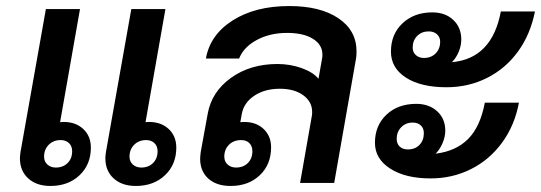

<svg xmlns="http://www.w3.org/2000/svg" viewBox="-20 -606 1792 636"><path d="M281 -117Q281 -61 243.5 -25.5Q206 10 147 10Q101 10 73.5 -15Q46 -40 46 -82Q46 -89 48 -103L132 -576H245L179 -201Q183 -202 191 -202Q231 -202 256 -178.5Q281 -155 281 -117ZM219 -105Q219 -122 208.5 -132Q198 -142 181 -142Q157 -142 141.5 -126.5Q126 -111 126 -87Q126 -71 137 -61Q148 -51 165 -51Q189 -51 204 -66Q219 -81 219 -105ZM564 -117Q564 -61 526.5 -25.5Q489 10 430 10Q384 10 356.5 -15Q329 -40 329 -82Q329 -89 331 -103L415 -576H528L462 -201Q466 -202 474 -202Q514 -202 539 -178.5Q564 -155 564 -117ZM502 -105Q502 -122 491.5 -132Q481 -142 464 -142Q440 -142 424.5 -126.5Q409 -111 409 -87Q409 -71 420 -61Q431 -51 448 -51Q472 -51 487 -66Q502 -81 502 -105Z M1161 -436Q1161 -419 1159 -410L1087 0H974L1013 -222Q1014 -227 1014 -235Q1014 -269 984.5 -290.5Q955 -312 907 -312Q857 -312 822.5 -289Q788 -266 781 -229L776 -201Q780 -202 789 -202Q829 -202 853.5 -178.5Q878 -155 878 -118Q878 -61 840.5 -25.5Q803 10 744 10Q697 10 670 -14.5Q643 -39 643 -80Q643 -87 645 -103L668 -229Q681 -302 745 -348Q809 -394 899 -394Q941 -394 979 -380.5Q1017 -367 1035 -345L1047 -413Q1048 -417 1048 -425Q1048 -458 1016.5 -477.5Q985 -497 931 -497Q874 -497 830.5 -473.5Q787 -450 772 -412H662Q676 -491 751 -538.5Q826 -586 938 -586Q1041 -586 1101 -545.5Q1161 -505 1161 -436ZM779 -142Q754 -142 738.5 -126.5Q723 -111 723 -87Q723 -71 734 -61Q745 -51 762 -51Q786 -51 801 -66Q816 -81 816 -105Q816 -122 806 -132Q796 -142 779 -142Z M1275 -435Q1275 -493 1313.5 -529Q1352 -565 1412 -565Q1455 -565 1481.5 -540Q1508 -515 1508 -475Q1508 -455 1499.5 -434.5Q1491 -414 1477 -400Q1610 -412 1639 -568H1752Q1737 -492 1696 -435.5Q1655 -379 1593.5 -348Q1532 -317 1459 -317Q1374 -317 1324.5 -349Q1275 -381 1275 -435ZM1347 -448Q1347 -433 1357.5 -423.5Q1368 -414 1384 -414Q1408 -414 1423 -429Q1438 -444 1438 -468Q1438 -483 1427.5 -492.5Q1417 -502 1400 -502Q1377 -502 1362 -487Q1347 -472 1347 -448ZM1586 -266H1699Q1685 -191 1643.5 -134Q1602 -77 1540.5 -46Q1479 -15 1406 -15Q1323 -15 1272.5 -47.5Q1222 -80 1222 -133Q1222 -190 1260 -226Q1298 -262 1359 -262Q1401 -262 1428 -237.5Q1455 -213 1455 -173Q1455 -153 1446 -132Q1437 -111 1423 -97Q1490 -105 1530.5 -145.5Q1571 -186 1586 -266ZM1384 -165Q1384 -181 1374 -190.5Q1364 -200 1347 -200Q1324 -200 1309 -184.5Q1294 -169 1294 -146Q1294 -130 1304 -120.5Q1314 -111 1331 -111Q1355 -111 1369.5 -126Q1384 -141 1384 -165Z"/></svg>

Font: Sarabun SemiBold
Style: Italic
Weight: 600
Italic angle: -10°
Designer: Suppakit Chalermlarp | Katatrad Co.,Ltd.
Foundry: Cadson Demak Co.,Ltd.
Version: Version 1.000; ttfautohint (v1.6)